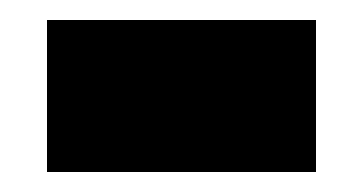

<svg xmlns="http://www.w3.org/2000/svg" viewBox="-20 -364 363 192"><path d="M27 -192V-344H296V-192Z"/></svg>

Font: Noto Sans Myanmar Condensed Black
Style: Regular
Weight: 900
Width: 3
Designer: Monotype Design Team
Foundry: Monotype Imaging Inc.
Version: Version 2.107; ttfautohint (v1.8.4.7-5d5b)